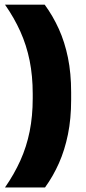

<svg xmlns="http://www.w3.org/2000/svg" viewBox="-20 -696 378 842"><path d="M123.5 -284.5Q123.5 -363 110 -430Q96.5 -497 69.5 -557.2Q42.5 -617.5 2 -675.5H176Q212 -626.5 238 -569Q264 -511.5 278 -443Q292 -374.5 292 -291.5V-258Q292 -175.5 278 -106.8Q264 -38 238.5 19.5Q213 77 177.5 126H2Q42.5 67.5 69.5 7.5Q96.5 -52.5 110 -119.5Q123.5 -186.5 123.5 -265Z"/></svg>

Font: Anek Gujarati Medium ExtraBold
Style: Regular
Weight: 800
Version: Version 1.003